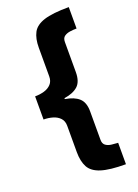

<svg xmlns="http://www.w3.org/2000/svg" viewBox="-182 -906 824 1146"><g transform="rotate(-20 229.5 -333.0)"><path d="M39 -400Q70 -400 97.5 -408Q125 -416 142 -434.5Q159 -453 159 -483V-666Q159 -723 178.5 -760Q198 -797 252 -814.5Q306 -832 410 -832V-696Q390 -696 368.5 -693Q347 -690 332 -679.5Q317 -669 317 -644V-453Q317 -392 286.5 -365Q256 -338 200 -330V-324Q257 -315 287 -288Q317 -261 317 -204V-22Q317 2 332 13Q347 24 369 26.5Q391 29 410 30V166Q308 166 253.5 148.5Q199 131 179 93.5Q159 56 159 -2V-170Q159 -200 141.5 -218.5Q124 -237 96.5 -245Q69 -253 39 -253Z"/></g></svg>

Font: Noto Sans Gurmukhi UI Black
Style: Regular
Weight: 900
Designer: Jelle Bosma - Monotype Design Team
Foundry: Monotype Imaging Inc.
Version: Version 2.004; ttfautohint (v1.8.4.7-5d5b)